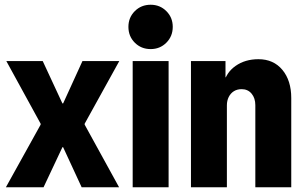

<svg xmlns="http://www.w3.org/2000/svg" viewBox="-20 -794 1297 814"><path d="M4.9 0 152.3 -265.6V-268.1L244.1 -355.5H247.6L329.6 -535.2H485.8L338.9 -269.5V-267.1L249.5 -169.9H244.6L164.6 0ZM326.2 0 247.6 -169.9H242.7L152.3 -267.1V-269.5L6.8 -535.2H161.1L244.6 -355.5H248L338.9 -268.1V-265.6L484.9 0Z M542.5 0V-535.2H694.8V0ZM618.7 -585.9Q578.6 -585.9 551.5 -613Q524.4 -640.1 524.4 -680.2Q524.4 -719.7 551.5 -746.8Q578.6 -773.9 618.7 -773.9Q658.2 -773.9 685.3 -746.8Q712.4 -719.7 712.4 -680.2Q712.4 -640.1 685.3 -613Q658.2 -585.9 618.7 -585.9Z M789.6 0V-535.2H936V-466.3H958.5L928.2 -438Q938 -485.8 978.5 -514.4Q1019 -543 1075.7 -543Q1139.6 -543 1177.2 -497.8Q1214.8 -452.6 1214.8 -378.4V0H1062.5V-348.1Q1062.5 -377.9 1046.6 -397Q1030.8 -416 1004.4 -416Q985.4 -416 971.4 -407.2Q957.5 -398.4 949.7 -382.8Q941.9 -367.2 941.9 -347.2V0Z"/></svg>

Font: Reddit Sans Condensed ExtraBold
Style: Regular
Weight: 800
Designer: Stephen Hutchings
Foundry: Reddit
Version: Version 1.014